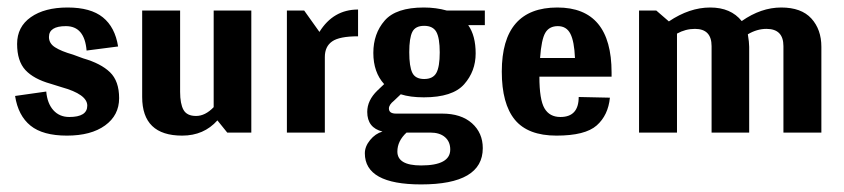

<svg xmlns="http://www.w3.org/2000/svg" viewBox="-20 -348 2216 504"><path d="M171.7 -204.6Q140.6 -213.5 124.6 -223.8Q108.5 -234 108.5 -250.9Q108.5 -279.4 153 -279.4Q202 -279.4 207.3 -215.3L290 -226Q282 -276.7 250 -302.5Q218 -328.3 157.5 -328.3Q97 -328.3 60.9 -302.9Q24.9 -277.6 24.9 -232.7Q24.9 -187.7 46.7 -164.1Q68.5 -140.6 113 -128.1L141.5 -119.2Q209.1 -100.5 209.1 -70.7Q209.1 -40.9 161.9 -40.9Q136.1 -40.9 120.1 -58.7Q104.1 -76.5 101.4 -107.7L19.6 -96.1Q27.6 -44.5 60.1 -18.2Q92.5 8 155.7 8Q218.9 8 255.8 -18.7Q292.7 -45.4 292.7 -90.3Q292.7 -135.2 268.7 -158.4Q244.7 -181.5 198.4 -194.8Z M639.7 -320.3H540.9V-66.7Q518.7 -43.6 494.7 -43.6Q470.6 -43.6 461.7 -59.6Q452.8 -75.6 452.8 -106.8V-320.3H353.2V-93.4Q353.2 8 458.2 8Q515.1 8 550.7 -32L576.5 0H639.7Z M778.5 -320.3H733.1V0H832.7V-198.4Q832.7 -226 851.9 -239.3Q871 -252.7 919.9 -252.7V-323Q855 -323 818.5 -264.2Z M1252.7 -282V-320.3H1153Q1124.6 -328.3 1092.5 -328.3Q1019.6 -328.3 989.8 -294Q960 -259.8 960 -209.1Q960 -158.4 988.4 -127.2L970.6 -110.3Q944 -84.5 944 -54.3Q944 -12.5 984 -2.7Q965.3 2.7 951.5 19.6Q937.7 36.5 937.7 54.3Q937.7 136.1 1085.4 136.1Q1247.3 136.1 1247.3 40.9Q1247.3 0.9 1218.9 -24.5Q1190.4 -49.8 1140.6 -49.8H1019.6Q1000.9 -49.8 1000.9 -63.2Q1000.9 -73 1014.2 -83.6L1032 -100.5Q1056.9 -92.5 1092.5 -92.5Q1168.1 -92.5 1198.4 -126.8Q1228.6 -161 1228.6 -207.7Q1228.6 -254.4 1209.1 -282ZM1054.3 -210.9Q1054.3 -248.2 1062.3 -264.2Q1070.3 -280.2 1093.4 -280.2Q1116.5 -280.2 1125.4 -264.2Q1134.3 -248.2 1134.3 -210.4Q1134.3 -172.6 1125.4 -156.6Q1116.5 -140.6 1093.4 -140.6Q1070.3 -140.6 1062.3 -157Q1054.3 -173.5 1054.3 -210.9ZM1109.4 0Q1134.3 0 1148.1 12Q1161.9 24 1161.9 44.5Q1161.9 86.3 1085.4 86.3Q1023.1 86.3 1023.1 49.8Q1023.1 22.2 1047.2 0Z M1585.4 -146.8V-157.5Q1585.4 -328.3 1443.1 -328.3Q1297.2 -328.3 1297.2 -160.1Q1297.2 -75.6 1331.4 -33.8Q1365.7 8 1440.8 8Q1516 8 1546.3 -18.7Q1576.5 -45.4 1581 -91.6L1499.1 -93.4Q1499.1 -40.9 1451.1 -40.9Q1422.6 -40.9 1409.3 -63.6Q1395.9 -86.3 1395.9 -146.8ZM1489.3 -195.7H1397.7Q1401.2 -244.7 1411.5 -262Q1421.7 -279.4 1444.4 -279.4Q1467.1 -279.4 1477.3 -259.3Q1487.5 -239.3 1489.3 -195.7Z M1927 -292.7Q1898.6 -328.3 1844.3 -328.3Q1790 -328.3 1735.8 -291.8L1702.8 -320.3H1657.5V0H1757.1V-259.8Q1779.4 -272.2 1804.3 -272.2Q1847.9 -272.2 1847.9 -226.9V0H1946.6V-225.1Q1946.6 -236.7 1943.1 -258Q1967.1 -272.2 1992 -272.2Q2036.5 -272.2 2036.5 -226.9V0H2136.1V-225.1Q2136.1 -270.5 2109.9 -299.4Q2083.6 -328.3 2030.7 -328.3Q1977.8 -328.3 1927 -292.7Z"/></svg>

Font: Gidugu
Style: Regular
Weight: 400
Designer: Purushoth Kumar Guthula
Foundry: Silicon Andhra, USA.
Version: Version 1.0.5; ttfautohint (v1.2.25-373a) -l 7 -r 28 -G 50 -